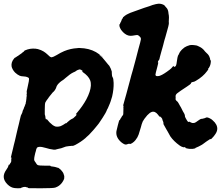

<svg xmlns="http://www.w3.org/2000/svg" viewBox="-66 -747 1185 1029"><path d="M470 -452Q472 -452 484 -441L487 -438L483 -441Q478 -444 474 -448Q470 -452 470 -452ZM348 -489Q355 -490 357 -490Q366 -490 385 -488Q432 -482 466 -456Q470 -452 469 -452Q466 -452 472 -448Q474 -446 476 -444Q480 -442 489 -431Q493 -425 496.5 -422Q500 -419 503.5 -413.5Q507 -408 512.5 -402.5Q518 -397 520 -394Q529 -379 533 -364Q533 -361 533.5 -351Q534 -341 535.5 -337Q537 -333 538 -332Q542 -327 543 -303Q544 -269 535 -230Q530 -213 527 -204Q525 -200 523 -193Q517 -177 512 -167Q510 -164 508 -160Q502 -143 484 -116Q471 -96 464 -86Q458 -79 456.5 -76.5Q455 -74 452 -71Q449 -68 442.5 -59.5Q436 -51 434.5 -50Q433 -49 428 -43Q409 -21 397 -12Q394 -10 392 -7Q369 13 337 30Q324 36 322 35Q322 34 319 34.5Q316 35 310.5 35.5Q305 36 304 36Q303 36 297 37Q286 38 280 41Q261 49 246 51Q241 52 238 53Q232 56 221 55Q198 52 180 46Q157 39 144 40Q135 41 132 45Q128 51 126 63Q124 68 123 73Q122 78 120 86Q117 99 117 108Q117 114 122 120Q127 126 130 132Q133 136 135 137Q141 141 180 141H203L204 142Q205 145 219 146Q228 147 237 150Q240 152 242 152Q244 152 244 151.5Q244 151 249 154Q261 162 269 174Q274 180 276 189Q280 198 278 210Q276 217 271 225Q263 239 249 249Q242 254 231 258Q221 262 154 262Q93 262 89 261.5Q85 261 84 260Q84 257 77 257Q76 257 76 256.5Q76 256 72 255Q64 254 57 256Q54 257 52 258Q47 259 47 260Q47 262 29 262Q18 261 13 261Q-8 259 -26 241Q-45 222 -46 202Q-47 183 -31 161Q-22 149 -20 139Q-19 136 -19 136Q-19 136 -18 136Q-16 136 -15 135Q-12 132 -12 129Q-12 128 -11 128Q-9 128 -8 123Q-7 122 -6.5 121Q-6 120 -6 118Q-6 116 -5.5 111.5Q-5 107 -6 108V107Q-4 103 -5 98V96L-7 97Q-8 98 -8 98Q-8 98 -6 89Q0 66 1 60Q2 56 3.5 50Q5 44 8 30.5Q11 17 14 7Q22 -27 25 -41Q26 -47 30 -62Q34 -77 35 -82Q36 -88 38 -95Q40 -104 41 -108Q44 -121 46 -128Q48 -131 50 -136Q54 -143 55 -150Q57 -158 59 -160Q61 -162 62 -168Q63 -172 64 -173Q66 -175 66 -178Q66 -178 67 -180Q68 -182 68.5 -183.5Q69 -185 69 -186Q73 -192 72 -197V-198L73 -199V-200Q73 -201 74.5 -209.5Q76 -218 76 -222.5Q76 -227 76 -227Q76 -227 77 -230.5Q78 -234 77 -236.5Q76 -239 77 -243Q79 -249 77 -253Q76 -256 80 -271Q92 -321 89 -328Q88 -330 82 -333Q74 -337 60.5 -337.5Q47 -338 40 -341Q28 -346 15 -358Q7 -366 2 -375.5Q-3 -385 -4 -392Q-7 -414 10 -434Q13 -438 14 -438Q17 -438 23 -443Q26 -446 27 -446Q28 -445 35 -451Q40 -454 45 -458Q54 -464 54 -465Q54 -466 58 -468Q63 -471 64 -474Q64 -475 68 -477Q95 -489 125 -486Q132 -485 137 -484Q155 -479 168 -471Q178 -465 192 -452Q204 -439 211.5 -440Q219 -441 238 -452Q259 -465 278 -473Q312 -487 348 -489ZM365 -374Q362 -375 360 -375Q356 -374 351 -372Q349 -371 346.5 -370Q344 -369 342 -367Q338 -363 327 -359Q310 -351 285 -329Q274 -319 270 -317Q267 -316 264.5 -313.5Q262 -311 256 -307Q243 -296 238 -286Q237 -284 236 -280Q230 -262 216 -251Q212 -247 208 -241Q204 -236 201 -232.5Q198 -229 196 -226Q194 -223 192 -220Q183 -209 177 -198Q174 -191 174 -161V-134L175 -131Q177 -126 178 -114Q179 -107 182 -107Q183 -107 184 -108L185 -109L187 -106Q198 -91 216 -77Q223 -72 231 -69Q233 -69 240 -68Q250 -68 259 -71Q271 -76 285 -86Q288 -87 288 -87Q290 -85 294 -91Q297 -94 307 -102Q313 -107 324 -112Q327 -113 332 -118.5Q337 -124 338 -124L340 -126Q340 -126 342 -128Q344 -131 344 -134Q344 -135 342 -135H340L346 -142Q377 -178 397 -215Q419 -257 421 -288Q422 -304 417 -317Q408 -340 377 -361L374 -363L376 -364Q377 -365 376 -367Q375 -370 371 -371Q371 -371 370 -371Q370 -373 365 -374Z M782 -727Q796 -728 809 -722Q816 -719 817 -716Q818 -714 822 -710Q826 -706 826 -705.5Q826 -705 829 -702Q836 -692 837 -675Q838 -668 839 -663Q840 -653 839 -642Q838 -626 839 -625Q840 -622 836 -605Q833 -594 830 -583Q825 -564 820 -547Q818 -541 816 -534Q814 -527 812.5 -521Q811 -515 809 -507Q807 -499 804.5 -490.5Q802 -482 800 -475Q794 -453 791 -442Q789 -431 787 -427Q786 -425 786 -424.5Q786 -424 784 -423Q783 -423 781.5 -419.5Q780 -416 780 -413Q780 -412 781 -412.5Q782 -413 782 -412Q783 -411 777 -388Q767 -352 767 -346Q768 -343 769 -341.5Q770 -340 772 -339.5Q774 -339 779 -339Q787 -339 793 -342Q810 -348 844 -374Q853 -381 859 -389L863 -394L864 -392Q868 -386 873 -391Q874 -392 875 -392Q876 -392 876 -394Q876 -394 877 -395Q880 -401 882 -419Q885 -441 888 -449Q889 -450 890.5 -452.5Q892 -455 894 -460Q899 -471 902 -473Q903 -474 906.5 -478.5Q910 -483 911.5 -483.5Q913 -484 917 -488Q921 -492 921.5 -492Q922 -492 925 -494Q933 -499 942 -502Q945 -502 945 -503Q949 -505 959 -506Q962 -506 971.5 -505.5Q981 -505 986.5 -503.5Q992 -502 992.5 -501.5Q993 -501 1000 -498Q1011 -493 1017 -488Q1026 -481 1033 -471Q1037 -466 1042 -462Q1054 -452 1058 -438Q1059 -434 1059.5 -434Q1060 -434 1060 -431Q1060 -428 1061 -425L1062 -422L1063 -424L1064 -425V-418Q1063 -398 1055 -386Q1054 -383 1053 -382L1052 -380V-381V-383L1051 -381Q1050 -380 1049.5 -378.5Q1049 -377 1050 -377Q1052 -376 1044 -366Q1022 -336 984 -314Q974 -308 969 -308Q963 -307 960 -305Q957 -302 957 -299Q957 -297 936 -283Q896 -257 885 -248Q874 -240 875 -229Q875 -225 875.5 -223Q876 -221 876 -220Q874 -219 874.5 -216.5Q875 -214 876 -212Q877 -210 879 -207.5Q881 -205 883 -204Q886 -203 892 -192Q896 -184 898 -181Q900 -178 904 -171Q909 -160 914 -151Q917 -146 921 -139L924 -132L925 -127Q925 -123 925.5 -121.5Q926 -120 929 -114Q937 -99 941 -95Q945 -92 947 -94L949 -95L951 -94Q957 -90 964 -88Q971 -87 978 -89Q983 -91 995 -100Q1003 -106 1007 -108Q1011 -110 1013 -110Q1015 -109 1032 -114Q1035 -115 1037.5 -116.5Q1040 -118 1043 -118Q1050 -117 1058 -113Q1067 -109 1074 -102Q1087 -91 1093 -79Q1106 -54 1088 -28Q1086 -24 1080 -17Q1074 -10 1069 -5Q1064 0 1064 -1Q1064 -2 1063 -2Q1059 -2 1050 5Q1049 6 1046 7.5Q1043 9 1038 13Q1033 17 1026.5 21.5Q1020 26 1017.5 28Q1015 30 1008.5 33Q1002 36 998 38.5Q994 41 990 42Q982 45 981 46Q980 47 981 48Q980 48 976 49Q968 52 951 51Q941 50 930 47Q928 45 927 45Q931 44 926 42H923Q920 41 920 42Q920 43 916 42Q905 39 897 33Q865 10 847 -16Q838 -31 832 -43Q829 -48 825.5 -54Q822 -60 816 -71L810 -82V-87Q810 -91 808 -96Q806 -101 805 -103Q805 -106 803.5 -109.5Q802 -113 800 -115.5Q798 -118 797 -118Q797 -117 796 -119Q795 -121 792.5 -122Q790 -123 789.5 -122Q789 -121 787 -124Q785 -127 781 -132Q765 -153 747 -147Q736 -143 723 -129Q705 -108 699 -96Q693 -82 689 -65Q682 -41 677 -26Q672 -11 660 4Q653 13 643 19.5Q633 26 630 24Q625 22 616 26Q610 29 603 27Q595 24 586 17Q553 -10 558 -44Q559 -49 565.5 -75.5Q572 -102 573 -103Q573 -103 574 -102.5Q575 -102 576 -103.5Q577 -105 578 -107Q579 -110 579 -110L582 -114Q583 -116 583 -116Q585 -116 585 -120H586L587 -123L588 -125Q589 -125 589 -125Q589 -125 589 -126Q590 -127 590.5 -127Q591 -127 591 -127.5Q591 -128 592 -129Q593 -130 594 -132.5Q595 -135 595 -148Q595 -161 595.5 -164.5Q596 -168 595.5 -168.5Q595 -169 595 -171Q597 -178 595 -181L594 -183L596 -189Q597 -195 600 -204Q605 -224 611 -243Q617 -268 629 -310Q635 -335 638 -344Q639 -348 641.5 -356Q644 -364 646 -371.5Q648 -379 651.5 -392Q655 -405 657.5 -414Q660 -423 661.5 -429Q663 -435 664 -438.5Q665 -442 668.5 -456Q672 -470 676 -485Q688 -527 689 -535.5Q690 -544 684 -550Q676 -558 672 -559Q668 -560 658 -558Q642 -555 634 -555Q613 -555 593 -575Q587 -581 583 -587Q579 -593 578 -596Q574 -603 574 -611L573 -616H575Q576 -616 577 -618Q578 -620 578 -622.5Q578 -625 579 -625Q580 -625 581.5 -628.5Q583 -632 585 -637Q587 -642 587 -643Q587 -644 590 -647Q594 -652 593 -654Q593 -655 602.5 -662Q612 -669 619 -672Q630 -678 651 -685Q655 -687 665 -690Q714 -708 735 -714Q742 -716 751 -720Q771 -726 782 -727Z"/></svg>

Font: TT2020 Style B
Style: Italic
Weight: 400
Italic angle: -15°
Version: Version 0.2.000